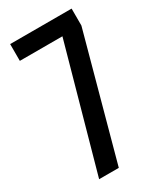

<svg xmlns="http://www.w3.org/2000/svg" viewBox="-200 -876 808 951"><g transform="rotate(-30 204.0 -400.0)"><path d="M73.5 0 270 -704H26.5V-800H378V-703L186 0Z"/></g></svg>

Font: Big Shoulders Display Thin
Style: Bold
Weight: 700
Version: Version 2.002